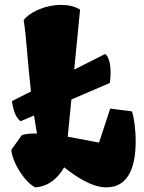

<svg xmlns="http://www.w3.org/2000/svg" viewBox="-20 -767 598 796"><path d="M126 9.8C182.6 6.3 220.7 -29.8 246.1 -73.2C293.9 -35.2 360.8 9.8 420.9 9.8C519.5 9.8 542.5 -88.4 542.5 -180.2C542.5 -232.4 535.2 -282.7 526.9 -305.2L437 -316.9L390.6 -175.8L267.1 -199.2L260.7 -199.7L275.9 -354.5L435.1 -422.9C442.4 -467.8 439 -528.8 415.5 -543L287.6 -478.5L312 -727.1C288.6 -741.2 264.2 -746.6 233.4 -746.6C160.6 -746.6 96.2 -710.9 78.1 -683.1C89.8 -612.8 93.3 -518.1 108.4 -387.7L29.8 -348.1C32.7 -317.9 44.9 -276.4 65.9 -264.6L121.1 -288.1C124.5 -264.2 128.9 -239.3 133.3 -213.4H117.7C101.1 -213.4 83.5 -211.4 70.3 -206.5L26.9 -146C31.2 -90.8 85 -9.8 126 9.8Z"/></svg>

Font: Fruktur
Style: Regular
Weight: 400
Designer: Viktoriya Grabowska
Foundry: Viktoriya Grabowska
Version: Version 1.002